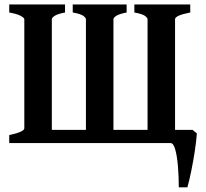

<svg xmlns="http://www.w3.org/2000/svg" viewBox="-20 -635 914 852"><path d="M824.2 -579.6Q756.8 -566.4 756.8 -549.8V-58.6H834.5L853.5 -43Q851.6 -11.7 844.7 33.4Q837.9 78.6 828.9 123Q819.8 167.5 811.5 196.3H773.4Q773.4 146.5 769.5 101.6Q765.6 56.6 757.6 28.3Q749.5 0 737.3 0H21V-35.6Q87.9 -49.8 87.9 -65.9V-549.8Q87.9 -555.7 72 -564.5Q56.2 -573.2 21 -579.6V-615.2H268.6V-579.6Q235.8 -573.2 222.9 -564.9Q210 -556.6 210 -549.8V-58.6H361.3V-549.8Q361.3 -555.7 349.9 -564.5Q338.4 -573.2 302.7 -579.6V-615.2H542V-579.6Q509.3 -573.2 496.3 -564.9Q483.4 -556.6 483.4 -549.8V-58.6H634.8V-549.8Q634.8 -555.7 623.3 -564.5Q611.8 -573.2 576.2 -579.6V-615.2H824.2Z"/></svg>

Font: Gentium Plus
Style: Bold
Weight: 700
Designer: Victor Gaultney, Annie Olsen, Iska Routamaa, Becca Hirsbrunner
Foundry: SIL International
Version: Version 6.101